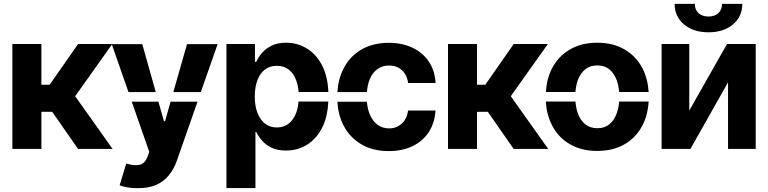

<svg xmlns="http://www.w3.org/2000/svg" viewBox="-20 -775 3997 999"><path d="M195.3 0H44.4V-545.9H195.3V-334H238.3L386.2 -545.9H564L371.1 -274.4L565.9 0H386.2L251.5 -193.4H195.3Z M697.8 204.1Q670.4 204.6 644 200.2Q619.6 196.3 602.5 189L636.7 76.2L641.6 77.1Q678.7 88.4 706.5 82.5Q734.4 75.7 748 39.1L756.8 15.6L665.5 -246.1H804.2L833 -144.5H838.9L867.7 -246.1H1007.8L900.9 59.1Q885.3 104.5 859.4 135.7Q834.5 168 793.9 186.5Q754.4 204.1 697.8 204.1ZM561.5 -545.4H720.2L790.5 -295.9H648.4ZM881.8 -295.9 953.1 -545.4H1112.3L1024.9 -295.9Z M1158.2 203.6V-545.9H1306.6V-453.6H1313.5Q1323.7 -476.6 1342.8 -499Q1361.8 -521.5 1392.6 -537.1Q1423.8 -552.7 1468.8 -552.7Q1529.3 -552.7 1578.6 -521.5Q1628.4 -490.7 1659.2 -428.2Q1685.5 -372.6 1688.5 -296.4H1533.7Q1531.7 -327.1 1521.5 -356Q1509.3 -391.6 1483.4 -412.1Q1458 -432.6 1420.4 -432.6Q1383.8 -432.6 1358.4 -413.1Q1332.5 -393.1 1319.3 -357.4Q1305.7 -322.3 1305.7 -272.5Q1305.7 -223.6 1319.3 -188.5Q1333 -152.3 1358.9 -131.8Q1383.8 -111.8 1420.4 -111.8Q1457 -111.8 1482.9 -132.3Q1508.3 -152.8 1521.5 -189Q1530.8 -214.4 1533.2 -246.6H1688.5Q1684.6 -171.4 1660.2 -118.7Q1630.9 -56.6 1580.6 -23.9Q1530.8 8.3 1468.3 8.3Q1424.3 8.3 1393.6 -6.3Q1362.8 -21 1343.8 -43Q1324.7 -64.9 1313.5 -87.9H1309.1V203.6Z M2002.4 11.2Q1919.4 11.2 1858.9 -24.9Q1798.3 -61 1766.6 -124Q1739.7 -176.8 1735.4 -245.6H1889.2Q1892.1 -209.5 1902.8 -183.1Q1917 -146.5 1943.4 -126.5Q1969.7 -106.9 2004.4 -106.9Q2043 -106.9 2070.3 -131.8Q2096.7 -155.3 2103.5 -199.7H2246.1Q2242.2 -137.7 2212.4 -89.8Q2181.6 -42 2128.9 -15.6Q2074.2 11.2 2002.4 11.2ZM1735.4 -295.9Q1739.7 -363.3 1767.1 -417.5Q1799.3 -481 1859.4 -516.6Q1920.4 -552.2 2002.4 -552.2Q2072.8 -552.2 2127 -526.4Q2181.2 -500 2211.9 -453.6Q2243.2 -405.8 2246.1 -343.3H2103.5Q2100.1 -369.6 2086.9 -391.1Q2074.7 -410.6 2053.2 -422.9Q2031.7 -434.1 2004.4 -434.1Q1968.8 -434.1 1943.4 -415Q1917 -396.5 1902.8 -359.9Q1892.1 -333.5 1889.2 -295.9Z M2461.9 0H2311V-545.9H2461.9V-334H2504.9L2652.8 -545.9H2830.6L2637.7 -274.4L2832.5 0H2652.8L2518.1 -193.4H2461.9Z M3087.4 10.3Q3004.9 10.3 2944.8 -24.9Q2884.8 -59.6 2852.1 -123.5Q2823.7 -178.2 2820.3 -246.6H2974.1Q2977.1 -213.9 2985.8 -187Q2999 -149.9 3024.4 -128.9Q3049.8 -107.9 3088.4 -107.9Q3126 -107.9 3151.4 -128.9Q3176.3 -149.9 3189.5 -187Q3198.7 -212.9 3201.7 -246.6H3355Q3350.6 -176.8 3323.2 -123.5Q3291 -60.1 3230.5 -24.9Q3170.4 10.3 3087.4 10.3ZM2820.3 -296.4Q2824.7 -366.7 2852.1 -418.9Q2884.3 -481.9 2944.8 -517.1Q3004.4 -552.7 3087.4 -552.7Q3170.9 -552.7 3230.5 -517.1Q3291 -481.4 3323.2 -418.9Q3350.6 -364.7 3355 -296.4H3201.7Q3198.7 -330.6 3189.5 -356Q3176.3 -392.1 3151.4 -413.6Q3126 -434.6 3088.4 -434.6Q3049.8 -434.6 3024.4 -413.6Q2999 -392.6 2985.8 -356Q2976.1 -327.1 2974.1 -296.4Z M3566.4 -545.9V-199.7L3762.7 -545.9H3912.1V0H3768.1V-346.7L3572.3 0H3422.4V-545.9ZM3490.2 -754.9H3595.2Q3595.2 -724.6 3614.3 -706.8Q3633.3 -689 3666.5 -689Q3698.7 -689 3717.8 -706.8Q3736.8 -724.6 3736.8 -754.9H3842.3Q3842.3 -689 3793.7 -647.9Q3745.1 -606.9 3666.5 -606.9Q3587.9 -606.9 3539.1 -647.9Q3490.2 -689 3490.2 -754.9Z"/></svg>

Font: Inter Tight Stencil
Style: Bold
Weight: 700
Designer: Rasmus Andersson
Foundry: rsms
Version: Version 3.004;Glyphs 3.1.2 (3151)